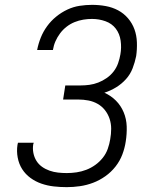

<svg xmlns="http://www.w3.org/2000/svg" viewBox="-20 -763 640 791"><path d="M255 8Q228 8 201.5 5Q175 2 150.5 -6.5Q126 -15 105.5 -30Q85 -45 71.5 -66Q58 -87 53 -113.5Q48 -140 52 -166Q53 -168 53 -170.5Q53 -173 54 -175H119Q118 -173 118 -171.5Q118 -170 117 -169Q114 -151 117.5 -133Q121 -115 130 -100.5Q139 -86 153 -76Q167 -66 184 -60Q201 -54 219 -52Q237 -50 255 -50Q275 -50 295.5 -53Q316 -56 335.5 -63.5Q355 -71 372.5 -83.5Q390 -96 403.5 -113Q417 -130 424 -150Q431 -170 434 -189Q438 -211 438 -232.5Q438 -254 431.5 -273.5Q425 -293 412.5 -309Q400 -325 382.5 -335Q365 -345 344.5 -349Q324 -353 302 -353H240L249 -411H312Q330 -411 348.5 -413.5Q367 -416 385 -423Q403 -430 419.5 -441.5Q436 -453 448 -468.5Q460 -484 466.5 -502.5Q473 -521 476 -539Q481 -567 477 -595.5Q473 -624 457 -645Q441 -666 414.5 -675.5Q388 -685 359 -685Q341 -685 323 -682Q305 -679 287.5 -672Q270 -665 254.5 -653Q239 -641 227.5 -625.5Q216 -610 208.5 -593Q201 -576 198 -557H133Q138 -583 148 -608Q158 -633 174 -655Q190 -677 211.5 -694.5Q233 -712 257.5 -723.5Q282 -735 308 -739Q334 -743 359 -743Q388 -743 415.5 -738Q443 -733 466.5 -720.5Q490 -708 507.5 -687.5Q525 -667 534 -642Q543 -617 544 -588.5Q545 -560 541 -532Q536 -507 526.5 -482Q517 -457 499 -437Q481 -417 458 -403Q435 -389 410 -381Q437 -369 457.5 -348.5Q478 -328 489.5 -300.5Q501 -273 502 -242Q503 -211 498 -180Q494 -153 484 -126.5Q474 -100 456 -77Q438 -54 414 -37Q390 -20 363.5 -10Q337 0 309.5 4Q282 8 255 8Z"/></svg>

Font: Iosevka Curly LtExObl
Style: Regular
Weight: 300
Width: 7
Italic angle: -9°
Monospace: yes
Designer: Belleve Invis
Foundry: Belleve Invis
Version: Version 11.1.0; ttfautohint (v1.8.3)